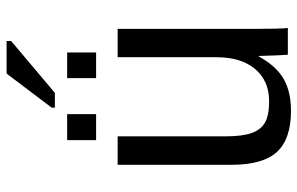

<svg xmlns="http://www.w3.org/2000/svg" viewBox="-184 -730 923 596"><g transform="rotate(-90 278.0 -431.5)"><path d="M153.3 -528.3V-193.4Q153.3 -141.1 163.6 -112.3Q173.8 -83.5 196.3 -70.8Q218.8 -58.1 262.2 -58.1Q325.7 -58.1 362.3 -101.6Q398.9 -145 398.9 -222.2V-528.3H486.8V-112.8Q486.8 -20.5 489.7 0H406.7Q406.2 -2.4 405.8 -13.2Q405.3 -23.9 404.5 -37.8Q403.8 -51.8 402.8 -90.3H401.4Q371.1 -35.6 331.3 -12.9Q291.5 9.8 232.4 9.8Q145.5 9.8 105.2 -33.4Q64.9 -76.7 64.9 -176.3V-528.3ZM334 -595.2V-685.1H413.6V-595.2ZM141.6 -595.2V-685.1H222.2V-595.2ZM242.2 -723.1V-732.9L348.1 -873H449.2V-858.9L288.1 -723.1Z"/></g></svg>

Font: Liberation Sans
Style: Regular
Weight: 400
Designer: Steve Matteson
Foundry: Ascender Corporation
Version: Version 2.00.1